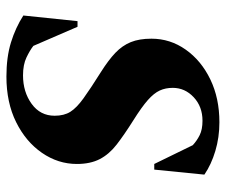

<svg xmlns="http://www.w3.org/2000/svg" viewBox="-74 -636 720 613"><g transform="rotate(90 286.5 -330.0)"><path d="M225 10Q163 10 116 -4.5Q69 -19 30 -44L48 -217H66L127 -76Q141 -65 164 -54Q187 -43 221 -43Q274 -43 312 -70.5Q350 -98 350 -144Q350 -174 337.5 -194Q325 -214 294.5 -236Q264 -258 210 -292Q172 -316 149 -338Q126 -360 115 -387Q104 -414 104 -453Q104 -513 139 -562.5Q174 -612 234 -641Q294 -670 371 -670Q419 -670 462.5 -657Q506 -644 538 -622L522 -462H504L444 -585Q430 -598 412 -607Q394 -616 366 -616Q321 -616 291 -588Q261 -560 261 -521Q261 -498 269.5 -479.5Q278 -461 300 -441.5Q322 -422 365 -395Q411 -366 442 -342Q473 -318 488.5 -288Q504 -258 504 -215Q504 -155 468.5 -103.5Q433 -52 370.5 -21Q308 10 225 10Z"/></g></svg>

Font: Spectral ExtraBold
Style: Italic
Weight: 800
Italic angle: -10°
Designer: Jean-Baptiste Levee
Foundry: Production Type
Version: Version 2.001